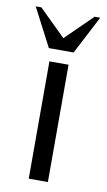

<svg xmlns="http://www.w3.org/2000/svg" viewBox="-115 -685 402 724"><g transform="rotate(10 85.5 -322.5)"><path d="M122.1 0H48.8V-449.2H122.1ZM132.8 -498H38.1L-38.1 -644.5H-16.6L85.4 -544.4L187.5 -644.5H209Z"/></g></svg>

Font: Catrinity
Style: Regular
Weight: 400
Designer: Alexander Lange
Foundry: High-Logic / Made with FontCreator
Version: Version 2.090;May 20, 2024;FontCreator 15.0.0.2974 64-bit